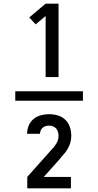

<svg xmlns="http://www.w3.org/2000/svg" viewBox="-20 -868 540 1056"><path d="M231 -444V-780L176 -734L141 -772L231 -848H302V-444ZM64 -314V-366H436V-314ZM130 168V105L259 -40Q267 -48 274.5 -57Q282 -66 288.5 -76Q295 -86 298.5 -97.5Q302 -109 302 -121Q302 -131 299 -142Q296 -153 289 -161Q282 -169 271.5 -173Q261 -177 250 -177Q241 -177 231.5 -174.5Q222 -172 214.5 -165.5Q207 -159 203.5 -150Q200 -141 200 -132H129Q129 -155 138 -177Q147 -199 164.5 -213.5Q182 -228 204.5 -234Q227 -240 250 -240Q275 -240 298.5 -233Q322 -226 339.5 -209Q357 -192 364.5 -168.5Q372 -145 372 -121Q372 -103 367.5 -86Q363 -69 354.5 -53.5Q346 -38 335 -24.5Q324 -11 312 2V3L221 105H370V168Z"/></svg>

Font: Iosevka Algr
Style: Regular
Weight: 400
Monospace: yes
Designer: Belleve Invis
Foundry: Belleve Invis
Version: Version 26.0.2; ttfautohint (v1.8.3)